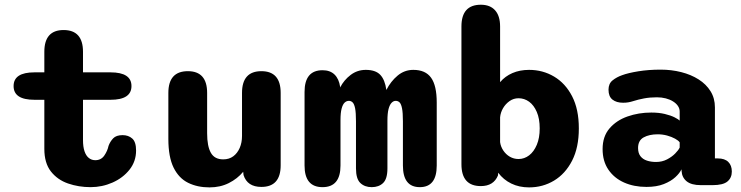

<svg xmlns="http://www.w3.org/2000/svg" viewBox="-20 -782 3135 812"><path d="M125.5 -360Q37.5 -360 37.5 -418Q37.5 -476 125.5 -476H167.5V-563Q167.5 -655 249 -655Q331 -655 331 -563V-476H447.5Q536 -476 536 -418Q536 -360 447.5 -360H331V-190Q331 -161 337.5 -142Q344 -123 355.8 -113.8Q367.5 -104.5 383 -104.5Q407.5 -104.5 421 -124Q434.5 -143.5 439 -165Q445.5 -183 458.5 -196.8Q471.5 -210.5 498.5 -210.5Q523 -210.5 539.2 -196.2Q555.5 -182 555.5 -145.5Q555.5 -99.5 527.8 -64.5Q500 -29.5 456 -10Q412 9.5 363 9.5Q312.5 9.5 267.8 -6Q223 -21.5 195.2 -57Q167.5 -92.5 167.5 -152.5V-360Z M774.5 -481Q856 -481 856 -389V-218.5Q856 -163.5 871.8 -135.8Q887.5 -108 924 -108Q949 -108 966.5 -121Q984 -134 993.8 -156.5Q1003.5 -179 1003.5 -207V-389Q1003.5 -481 1085.5 -481Q1167 -481 1167 -389V-83Q1167 8.5 1085.5 8.5Q1026 8.5 1010 -41.5L1008.5 -55.5Q984 -26 947.8 -7.8Q911.5 10.5 866 10.5Q815 10.5 775.8 -8.8Q736.5 -28 714.2 -73Q692 -118 692 -194.5V-389Q692 -481 774.5 -481Z M1552 9.5Q1522.5 9.5 1504 -8Q1485.5 -25.5 1485.5 -70V-269Q1485.5 -305.5 1481.8 -324Q1478 -342.5 1471.2 -349Q1464.5 -355.5 1455.5 -355.5Q1445.5 -355.5 1437.5 -348Q1429.5 -340.5 1424.8 -322.8Q1420 -305 1420 -274V-82Q1420 9.5 1344 9.5Q1268 9.5 1268 -82V-393Q1268 -485 1344 -485Q1376 -485 1394.8 -466.8Q1413.5 -448.5 1418.5 -415V-412Q1434.5 -443.5 1462.8 -465Q1491 -486.5 1527 -486.5Q1568 -486.5 1588 -465.8Q1608 -445 1614 -401.5Q1632.5 -438 1661.5 -462.2Q1690.5 -486.5 1728 -486.5Q1779.5 -486.5 1803.2 -453.2Q1827 -420 1827 -348.5V-82Q1827 9.5 1755.5 9.5Q1684 9.5 1684 -82V-269Q1684 -305.5 1680.2 -324Q1676.5 -342.5 1669.8 -349Q1663 -355.5 1653.5 -355.5Q1644 -355.5 1636 -347.2Q1628 -339 1623.2 -320.8Q1618.5 -302.5 1618.5 -271.5V-70Q1618.5 -25.5 1600.2 -8Q1582 9.5 1552 9.5Z M2013.5 5Q1931.5 5 1931.5 -87.5V-670Q1931.5 -762 2013.5 -762Q2053 -762 2074 -738.2Q2095 -714.5 2095 -670V-434.5Q2116 -459.5 2147.2 -473Q2178.5 -486.5 2217.5 -486.5Q2275.5 -486.5 2323.2 -458.2Q2371 -430 2399.5 -375Q2428 -320 2428 -239Q2428 -158 2399.5 -102.5Q2371 -47 2323.2 -18.2Q2275.5 10.5 2217.5 10.5Q2175.5 10.5 2142.2 -5.8Q2109 -22 2087 -51.5L2086 -40Q2067.5 5 2013.5 5ZM2095 -181Q2097.5 -162 2108.5 -145.5Q2119.5 -129 2136.2 -119.2Q2153 -109.5 2173 -109.5Q2197.5 -109.5 2217.8 -125Q2238 -140.5 2250.2 -169.5Q2262.5 -198.5 2262.5 -239Q2262.5 -280 2250.2 -308.5Q2238 -337 2217.8 -351.8Q2197.5 -366.5 2173 -366.5Q2152 -366.5 2135 -354.5Q2118 -342.5 2107.5 -324.5Q2097 -306.5 2095 -286Z M2944 1Q2904 1 2884 -15.2Q2864 -31.5 2862.5 -59L2862 -66Q2855 -50 2836.2 -32.8Q2817.5 -15.5 2787.2 -3.5Q2757 8.5 2714 8.5Q2661 8.5 2619 -10.2Q2577 -29 2552.8 -64.8Q2528.5 -100.5 2528.5 -151.5Q2528.5 -205 2557.8 -239Q2587 -273 2634 -289.5Q2681 -306 2734.5 -306Q2766.5 -306 2791.5 -300Q2816.5 -294 2832.8 -285.8Q2849 -277.5 2854.5 -272V-310Q2854.5 -323 2847 -334Q2839.5 -345 2826.2 -353.2Q2813 -361.5 2795.5 -366Q2778 -370.5 2758 -370.5Q2729 -370.5 2703.8 -365.8Q2678.5 -361 2658.5 -354.5Q2647.5 -351 2637.2 -349.2Q2627 -347.5 2615 -347.5Q2587 -347.5 2570.2 -360.8Q2553.5 -374 2553.5 -402.5Q2553.5 -428.5 2570.8 -442.2Q2588 -456 2611 -464Q2636.5 -473.5 2679.8 -480.5Q2723 -487.5 2774 -487.5Q2819.5 -487.5 2861 -477Q2902.5 -466.5 2934.5 -446.2Q2966.5 -426 2985 -396.2Q3003.5 -366.5 3003.5 -328V-112H3016Q3045 -112 3060 -97.2Q3075 -82.5 3075 -56.5Q3075 -30 3056.5 -14.5Q3038 1 2993.5 1ZM2854.5 -180Q2849.5 -187.5 2835 -195.5Q2820.5 -203.5 2801.2 -208.8Q2782 -214 2761.5 -214Q2726 -214 2702.2 -201Q2678.5 -188 2678.5 -156Q2678.5 -134.5 2688.5 -121.5Q2698.5 -108.5 2715.8 -102.8Q2733 -97 2754.5 -97Q2780 -97 2800.8 -107.8Q2821.5 -118.5 2835.5 -132.8Q2849.5 -147 2854.5 -158Z"/></svg>

Font: Sono ExtraLight Monospace
Style: Bold
Weight: 700
Version: Version 2.112